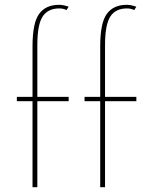

<svg xmlns="http://www.w3.org/2000/svg" viewBox="-20 -777 611 797"><path d="M115 0V-357H50V-375H115V-585Q115 -682 142.5 -719.5Q170 -757 225 -757Q243 -757 265 -749L256 -735Q251 -738 243.5 -740Q236 -742 226 -742Q179 -742 157 -708.5Q135 -675 135 -589V-375H265V-357H135V0ZM396 0V-357H331V-375H396V-585Q396 -682 423.5 -719.5Q451 -757 506 -757Q524 -757 546 -749L537 -735Q532 -738 524.5 -740Q517 -742 507 -742Q460 -742 438 -708.5Q416 -675 416 -589V-375H546V-357H416V0Z"/></svg>

Font: Synthetic Thin
Style: Regular
Weight: 100
Designer: Santiago Orozco
Foundry: Typemade
Version: Version 2.000; ttfautohint (v1.8.4.7-5d5b)